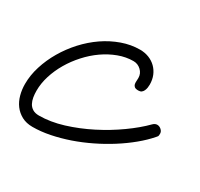

<svg xmlns="http://www.w3.org/2000/svg" viewBox="-150 -507 659 633"><g transform="rotate(30 179.0 -190.0)"><path d="M279.8 -269.5Q269.5 -269.5 265.1 -272.9Q260.7 -276.4 259.5 -281.5Q258.3 -286.6 258.8 -293Q259.3 -299.3 259.3 -305.2Q259.3 -322.3 246.8 -334Q234.4 -345.7 217.8 -345.7Q189.5 -345.7 161.4 -335.2Q133.3 -324.7 107.9 -306.9Q82.5 -289.1 60.8 -265.1Q39.1 -241.2 23.2 -214.1Q7.3 -187 -1.7 -158.2Q-10.7 -129.4 -10.7 -101.6Q-10.7 -88.9 -8.8 -76.9Q-6.8 -64.9 -1.7 -55.4Q3.4 -45.9 12.9 -40Q22.5 -34.2 37.1 -34.2Q80.1 -34.2 127.7 -48.8Q175.3 -63.5 220.9 -86.7Q266.6 -109.9 306.9 -138.7Q347.2 -167.5 375 -195.8Q382.3 -203.1 390.6 -203.1Q398.9 -203.1 406 -196.8Q413.1 -190.4 413.1 -182.1Q413.1 -173.8 411.6 -171.9Q410.2 -169.9 407.2 -166.5Q387.7 -144 361.3 -122.3Q335 -100.6 304.2 -81.1Q273.4 -61.5 239.7 -45.2Q206.1 -28.8 171.4 -16.8Q136.7 -4.9 102.5 2Q68.4 8.8 37.1 8.8Q13.7 8.8 -3.7 -0.5Q-21 -9.8 -32.5 -25.1Q-43.9 -40.5 -49.3 -60.3Q-54.7 -80.1 -54.7 -101.6Q-54.7 -135.3 -43.9 -169.4Q-33.2 -203.6 -14.4 -235.6Q4.4 -267.6 30 -295.7Q55.7 -323.7 85.9 -344.5Q116.2 -365.2 149.9 -377.2Q183.6 -389.2 217.8 -389.2Q235.8 -389.2 251.5 -383.1Q267.1 -377 278.6 -365.7Q290 -354.5 296.4 -339.1Q302.7 -323.7 302.7 -305.2Q302.7 -299.8 301.8 -293.5Q300.8 -287.1 298.3 -281.7Q295.9 -276.4 291.5 -272.9Q287.1 -269.5 279.8 -269.5Z"/></g></svg>

Font: Helvetia Verbundene
Style: Regular
Weight: 400
Designer: Peter Wiegel, original typeface by Carl Albert Fahrenwaldt 1901
Foundry: Peter Wiegel
Version: Version 2.000